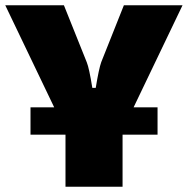

<svg xmlns="http://www.w3.org/2000/svg" viewBox="-28 -710 714 730"><path d="M480 -302H571V-198H438V0H221V-198H88V-302H178L-8 -690H215L302 -473Q311 -451 323 -376H336Q348 -449 357 -474L443 -690H666Z"/></svg>

Font: Exo 2.0 Black
Style: Regular
Weight: 900
Designer: Natanael Gama
Version: Version 1.001;PS 001.001;hotconv 1.0.70;makeotf.lib2.5.58329